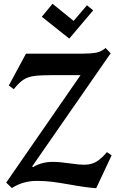

<svg xmlns="http://www.w3.org/2000/svg" viewBox="-20 -990 626 1020"><path d="M568 -707 151 -106 155 -102Q202 -130 259 -130Q298 -130 352 -122Q396 -115 430 -115Q467 -115 495 -133Q523 -151 548 -182L573 -165L491 10Q436 6 348 -10Q297 -19 258.5 -24Q220 -29 175 -29Q102 -29 43 9L13 -20L408 -591H271Q198 -591 163 -586.5Q128 -582 104.5 -566.5Q81 -551 53 -516L27 -536L118 -705H418Q465 -705 492 -710.5Q519 -716 541 -735ZM371 -879 442 -962 475 -935 348 -785 202 -901 259 -970Z"/></svg>

Font: Amita
Style: Bold
Weight: 700
Designer: Eduardo Rodriguez Tunni, Modular Infotech, Brian J. Bonislawsky
Foundry: Eduardo Rodriguez Tunni, Modular Infotech, Brian J. Bonislawsky
Version: Version 1.003